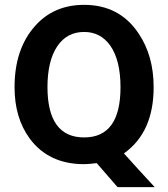

<svg xmlns="http://www.w3.org/2000/svg" viewBox="-20 -665 694 792"><path d="M378.9 7.8Q351.1 11.7 327.1 12.2Q180.2 12.2 102.1 -94.2Q40 -179.2 40 -305.2Q40 -462.4 124 -557.1Q201.2 -645 327.1 -645Q473.1 -645 551.8 -526.9Q613.8 -435.1 613.8 -305.2Q613.8 -119.1 491.2 -32.2Q549.3 32.7 618.2 106.9H464.8ZM327.1 -98.1Q477.1 -98.1 477.1 -305.2Q477.1 -417 434.1 -478Q394 -533.2 327.1 -533.2Q255.4 -533.2 215.6 -473.1Q175.8 -413.1 175.8 -305.2Q176.3 -98.1 327.1 -98.1Z"/></svg>

Font: Tajawal
Style: Bold
Weight: 700
Designer: Boutros Fonts
Foundry: Created by Boutros International 2017
Version: Version 1.700